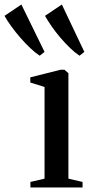

<svg xmlns="http://www.w3.org/2000/svg" viewBox="-112 -829 398 849"><path d="M22.5 0V-24.5L85 -39V-444.5L22 -464V-487L155.5 -520.5H173L190.5 -505.5V-39L253 -24.5V0ZM63 -583Q44 -595.5 21.8 -616.5Q-0.5 -637.5 -22.2 -662.5Q-44 -687.5 -62.2 -712.8Q-80.5 -738 -92 -759L-17.5 -809L85 -599.5L64 -583ZM239 -583Q220 -595.5 198.2 -616.5Q176.5 -637.5 155.2 -662.2Q134 -687 116.5 -712.2Q99 -737.5 87 -759L161.5 -809L261 -599.5L240 -583Z"/></svg>

Font: Merriweather 120pt Medium
Style: Regular
Weight: 500
Version: Version 2.100